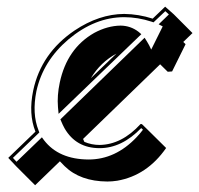

<svg xmlns="http://www.w3.org/2000/svg" viewBox="-20 -481 601 579"><path d="M478 -460.9 503.9 -438 560.5 -381.3 532.7 -354.5 539.6 -347.7 499 -265.6 485.8 -264.6 462.9 -287.1 230.5 -62Q232.4 -57.1 234.4 -53.2Q256.3 -43.9 280.3 -43.9Q347.2 -44.9 403.8 -106.9H407.7L424.3 -90.8L481 -34.7Q423.3 48.3 333.5 64Q317.9 66.4 303.7 66.4Q221.7 65.9 174.8 20L160.6 5.4L85.9 77.6L29.3 21L4.9 -4.9L86.9 -84Q65.4 -137.7 80.1 -208Q104 -320.8 205.1 -389.2Q278.8 -438.5 354.5 -439Q397.9 -438.5 440.4 -424.8ZM253.9 -245.1 331.1 -319.3Q283.2 -293.5 253.9 -245.1ZM478.5 -447.3 442.9 -413.6 437.5 -415.5Q395.5 -429.2 354.5 -429.2Q266.1 -429.2 186.5 -362.3Q109.9 -297.4 89.8 -206.1Q76.2 -138.2 96.2 -87.9L98.6 -81.5L19 -4.9L29.8 6.8L106.4 -66.9L112.8 -58.1Q157.2 -0.5 247.1 0Q328.1 0 391.6 -66.9Q402.3 -78.1 411.1 -89.8L405.8 -94.7Q347.2 -34.2 280.3 -34.2Q209.5 -34.2 174.8 -93.8Q168.9 -104.5 164.6 -115.2L162.1 -121.1L416 -367.2L422.9 -356.4Q430.2 -344.7 436 -331.5L470.7 -401.4L458.5 -407.7L489.3 -437.5ZM343.8 -403.8Q374 -403.3 397.5 -385.3L406.2 -377.9L156.7 -137.7L154.8 -158.2Q151.9 -192.9 160.2 -231.9Q182.1 -335 264.2 -381.8Q304.2 -403.3 343.8 -403.8Z"/></svg>

Font: Linux Biolinum Shadow O
Style: Italic
Weight: 400
Italic angle: -12°
Designer: Philipp H. Poll
Foundry: Philipp H. Poll
Version: Version 0.6.2